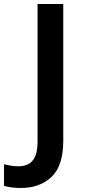

<svg xmlns="http://www.w3.org/2000/svg" viewBox="-96 -734 425 956"><path d="M8 202Q-19 202 -40 199Q-61 196 -76 191V84Q-60 88 -42 91Q-24 94 -4 94Q22 94 43.5 84Q65 74 78 47Q91 20 91 -30V-714H219V-33Q219 92 160.5 147Q102 202 8 202Z"/></svg>

Font: Noto Sans Gujarati UI SemiBold
Style: Regular
Weight: 600
Designer: Jelle Bosma - Monotype Design Team, Universal Thirst
Foundry: Monotype Imaging Inc.
Version: Version 2.106; ttfautohint (v1.8.4.7-5d5b)